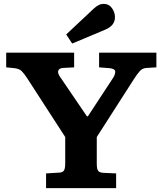

<svg xmlns="http://www.w3.org/2000/svg" viewBox="-20 -972 840 992"><path d="M218 0V-76L284 -80Q300 -80 308.5 -88.5Q317 -97 317 -130V-264L119 -570Q105 -591 92.5 -604Q80 -617 53 -620L12 -624V-700H363V-624L307 -621Q286 -620 281 -607Q276 -594 293 -571L429 -371H434L562 -566Q576 -587 575.5 -602Q575 -617 544 -620L492 -624V-700H788V-624L738 -621Q716 -620 702.5 -605Q689 -590 673 -565L480 -264V-126Q480 -99 487 -89.5Q494 -80 515 -79L580 -76V0ZM353 -747 322 -794 466 -929Q481 -942 492 -947Q503 -952 514 -952Q543 -952 558.5 -930Q574 -908 574 -883Q574 -839 522 -818Z"/></svg>

Font: Literata 7pt
Style: Bold
Weight: 700
Designer: Latin by Veronika Burian and Jose Scaglione. Greek by Irene Vlachou. Cyrillic by Vera Evstafieva.
Foundry: TypeTogether
Version: Version 3.002